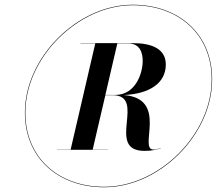

<svg xmlns="http://www.w3.org/2000/svg" viewBox="-20 -780 915 810"><path d="M85 -305C85 -112 227 10 420 10C653 10 875 -212 875 -445C875 -638 733 -760 540 -760C307 -760 85 -538 85 -305ZM87 -305C87 -537 309 -758 540 -758C732 -758 873 -637 873 -445C873 -213 651 8 420 8C228 8 87 -113 87 -305ZM220.5 -149V-148H436.5V-149H371L424.5 -378.5H454.5C602 -378.5 422.5 -143.5 589.5 -143.5C617 -143.5 637 -147 658.5 -155L658 -156C647.5 -152 637 -149 627.5 -149C562 -149 693 -364.5 502 -379C611 -384 679.5 -429 679.5 -508C679.5 -574 620 -598 541.5 -598H319.5V-597H382L278 -149ZM520.5 -597C573.5 -597 582 -552.5 582 -523C582 -469.5 551 -379.5 466.5 -379.5H424.5L475 -597Z"/></svg>

Font: Bodoni* 96pt
Style: Bold Italic
Weight: 700
Italic angle: -13°
Version: Version 2.3